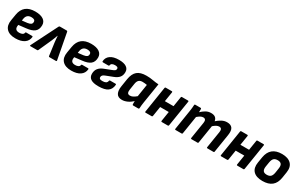

<svg xmlns="http://www.w3.org/2000/svg" viewBox="176 -1744 4626 2994"><g transform="rotate(30 2489.5 -247.5)"><path d="M241 12Q132 12 80 -44.5Q28 -101 46 -203L64 -311Q97 -507 306 -507Q402 -507 453.5 -472Q505 -437 505 -374Q505 -296 457.5 -257Q410 -218 309 -208L179 -193L177 -180Q164 -94 251 -94Q285 -94 307 -106Q329 -118 331 -139Q333 -152 345 -152H452Q465 -152 464 -140Q457 -67 398.5 -27.5Q340 12 241 12ZM193 -280 288 -291Q330 -297 348 -311.5Q366 -326 366 -354Q366 -400 298 -400Q212 -400 198 -313Z M508 0Q494 0 501 -15L736 -482Q743 -495 754 -495H877Q889 -495 892 -482L980 -15Q982 0 967 0H850Q838 0 837 -11L806 -240Q803 -270 800.5 -296Q798 -322 796 -352H793Q783 -323 772.5 -297Q762 -271 750 -242L646 -11Q642 0 630 0Z M1248 12Q1139 12 1087 -44.5Q1035 -101 1053 -203L1071 -311Q1104 -507 1313 -507Q1409 -507 1460.5 -472Q1512 -437 1512 -374Q1512 -296 1464.5 -257Q1417 -218 1316 -208L1186 -193L1184 -180Q1171 -94 1258 -94Q1292 -94 1314 -106Q1336 -118 1338 -139Q1340 -152 1352 -152H1459Q1472 -152 1471 -140Q1464 -67 1405.5 -27.5Q1347 12 1248 12ZM1200 -280 1295 -291Q1337 -297 1355 -311.5Q1373 -326 1373 -354Q1373 -400 1305 -400Q1219 -400 1205 -313Z M1735 12Q1554 12 1554 -107Q1554 -167 1585 -206Q1616 -245 1676 -268L1794 -314Q1829 -327 1843 -338.5Q1857 -350 1857 -372Q1857 -404 1802 -404Q1733 -404 1727 -359Q1726 -347 1713 -347H1614Q1601 -347 1601 -360Q1604 -427 1658 -467Q1712 -507 1815 -507Q1903 -507 1948.5 -476.5Q1994 -446 1994 -390Q1994 -330 1963.5 -294Q1933 -258 1873 -235L1754 -189Q1721 -177 1706.5 -162.5Q1692 -148 1692 -127Q1692 -107 1705.5 -98.5Q1719 -90 1752 -90Q1791 -90 1812.5 -102.5Q1834 -115 1839 -145Q1841 -157 1852 -157H1952Q1964 -157 1963 -145Q1958 -66 1905 -27Q1852 12 1735 12Z M2161 12Q2088 12 2062 -37Q2036 -86 2050 -170L2072 -309Q2089 -413 2144.5 -460Q2200 -507 2308 -507Q2372 -507 2424 -497Q2476 -487 2535 -483L2478 -127Q2473 -97 2470 -68.5Q2467 -40 2466 -13Q2465 0 2452 0H2358Q2346 0 2345 -13Q2344 -26 2344.5 -41.5Q2345 -57 2346 -72Q2302 -31 2254 -9.5Q2206 12 2161 12ZM2237 -108Q2263 -108 2289 -121Q2315 -134 2348 -162L2383 -385Q2366 -388 2345 -390.5Q2324 -393 2303 -393Q2258 -393 2235.5 -370Q2213 -347 2206 -299L2189 -190Q2183 -151 2193 -129.5Q2203 -108 2237 -108Z M2581 0Q2569 0 2571 -13L2645 -482Q2647 -495 2659 -495H2770Q2782 -495 2781 -482L2753 -306H2909L2937 -482Q2938 -495 2951 -495H3062Q3075 -495 3073 -482L2998 -13Q2996 0 2984 0H2874Q2861 0 2862 -13L2890 -190H2735L2707 -13Q2704 0 2692 0Z M3121 0Q3108 0 3110 -13L3166 -368Q3170 -398 3174 -427.5Q3178 -457 3178 -482Q3178 -495 3191 -495H3288Q3300 -495 3301 -482Q3301 -469 3301 -454Q3301 -439 3300 -423Q3338 -459 3379.5 -483Q3421 -507 3472 -507Q3523 -507 3549.5 -485.5Q3576 -464 3582 -423Q3622 -459 3666.5 -483Q3711 -507 3761 -507Q3829 -507 3857 -466.5Q3885 -426 3871 -339L3819 -13Q3818 0 3806 0H3695Q3682 0 3683 -13L3731 -314Q3743 -387 3687 -387Q3663 -387 3637.5 -373.5Q3612 -360 3583 -334L3532 -13Q3530 0 3519 0H3408Q3394 0 3396 -13L3444 -314Q3456 -387 3400 -387Q3376 -387 3351.5 -374Q3327 -361 3297 -335L3246 -13Q3244 0 3232 0Z M3941 0Q3929 0 3931 -13L4005 -482Q4007 -495 4019 -495H4130Q4142 -495 4141 -482L4113 -306H4269L4297 -482Q4298 -495 4311 -495H4422Q4435 -495 4433 -482L4358 -13Q4356 0 4344 0H4234Q4221 0 4222 -13L4250 -190H4095L4067 -13Q4064 0 4052 0Z M4690 12Q4577 12 4524 -44Q4471 -100 4488 -203L4505 -307Q4539 -507 4749 -507Q4860 -507 4914.5 -451Q4969 -395 4952 -292L4936 -190Q4920 -87 4859 -37.5Q4798 12 4690 12ZM4701 -106Q4747 -106 4770.5 -128.5Q4794 -151 4803 -204L4815 -283Q4824 -338 4805 -363.5Q4786 -389 4739 -389Q4693 -389 4670 -366.5Q4647 -344 4638 -291L4625 -211Q4617 -158 4635 -132Q4653 -106 4701 -106Z"/></g></svg>

Font: Sofia Sans ExtraBold
Style: Italic
Weight: 800
Italic angle: -9°
Designer: Botio Nikoltchev, Ani Petrova
Foundry: lettersoup
Version: Version 4.100; ttfautohint (v1.8.4.7-5d5b)